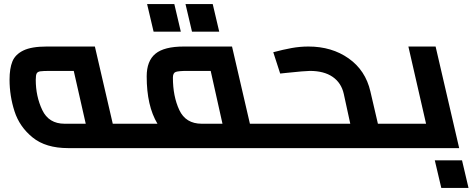

<svg xmlns="http://www.w3.org/2000/svg" viewBox="-20 -729 2326 945"><path d="M693 -21Q693 0 681 0H316Q205 0 140.5 -52.5Q76 -105 51.5 -181Q27 -257 27 -337Q27 -392 41 -426.5Q55 -461 95 -480.5Q135 -500 210 -500H447L535 -120H653Q665 -120 674 -100Q683 -80 688 -55.5Q693 -31 693 -21ZM402 -120 343 -380H228Q192 -380 178.5 -378Q165 -376 160.5 -367.5Q156 -359 156 -336Q156 -255 188 -187.5Q220 -120 298 -120Z M1369 -21Q1369 0 1357 0H681Q669 0 660 -20Q651 -40 646 -64.5Q641 -89 641 -99Q641 -120 653 -120H755Q702 -208 702 -353Q702 -429 745 -464.5Q788 -500 885 -500H1122L1210 -120H1329Q1341 -120 1350 -100Q1359 -80 1364 -55.5Q1369 -31 1369 -21ZM1075 -120 1017 -380H903Q859 -380 845 -375Q831 -370 831 -347Q831 -255 862.5 -187.5Q894 -120 973 -120ZM704 -709H838L870 -573H736ZM893 -709H1027L1059 -573H925Z M1999 -21Q1999 0 1987 0H1357Q1345 0 1336 -20Q1327 -40 1322 -64.5Q1317 -89 1317 -99Q1317 -120 1329 -120H1704L1672 -267Q1660 -321 1617.5 -350.5Q1575 -380 1505 -380Q1482 -380 1387 -370L1359 -367L1325 -472Q1374 -485 1415 -492.5Q1456 -500 1498 -500Q1613 -500 1696 -441.5Q1779 -383 1803 -279L1840 -120H1959Q1971 -120 1980 -100Q1989 -80 1994 -55.5Q1999 -31 1999 -21Z M2240 0H1987Q1975 0 1966 -20Q1957 -40 1952 -64.5Q1947 -89 1947 -99Q1947 -120 1959 -120H2077L1990 -500H2124ZM2120 60H2254L2286 196H2152Z"/></svg>

Font: Cairo
Style: Bold Italic
Weight: 700
Italic angle: -13°
Designer: Mohamed Gaber, Accademia di Belle Arti di Urbino and others
Foundry: Kief Type Foundry, Accademia di Belle Arti di Urbino and others
Version: Version 3.011